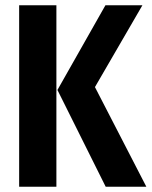

<svg xmlns="http://www.w3.org/2000/svg" viewBox="-20 -712 578 732"><path d="M195 -692V0H53V-692ZM523 -692 342 -380 538 0H383L199 -369L382 -692Z"/></svg>

Font: Fira Sans Extra Condensed SemiBold
Style: Regular
Weight: 600
Width: 1
Designer: Carrois Corporate & Edenspiekermann AG
Foundry: Carrois Corporate GbR & Edenspiekermann AG
Version: Version 4.203